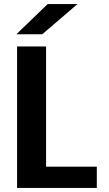

<svg xmlns="http://www.w3.org/2000/svg" viewBox="-20 -930 540 950"><path d="M64.5 0V-700H208V-105.5H459V0ZM189 -760.5H61L216 -910H363.5Z"/></svg>

Font: Trispace Thin SemiBold
Style: Regular
Weight: 600
Version: Version 1.210